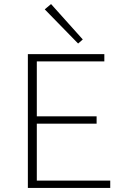

<svg xmlns="http://www.w3.org/2000/svg" viewBox="-20 -924 620 944"><path d="M522 -36V0H117V-658H493V-622H161V-352H455V-316H161V-36ZM200 -878 231 -904 387 -730 364 -710Z"/></svg>

Font: Ysabeau Light
Style: Regular
Weight: 300
Designer: Christian Thalmann (Catharsis Fonts)
Version: Version 0.003